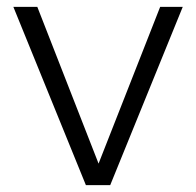

<svg xmlns="http://www.w3.org/2000/svg" viewBox="-20 -541 573 561"><path d="M231 0 19 -521H89L268 -63L448 -521H514L302 0Z"/></svg>

Font: Oxford Sans
Style: Regular
Weight: 400
Designer: Matt McInerney, Pablo Impallari, Rodrigo Fuenzalida
Foundry: Matt McInerney, Pablo Impallari, Rodrigo Fuenzalida
Version: Version 3.000g; ttfautohint (v1.5) -l 8 -r 28 -G 28 -x 14 -D